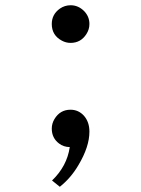

<svg xmlns="http://www.w3.org/2000/svg" viewBox="-20 -672 540 735"><path d="M179.2 19Q236.3 -35.6 247.1 -108.9Q223.1 -109.4 206.1 -122.6Q178.2 -143.6 178.2 -179.7Q178.2 -199.2 188.5 -216.3Q210 -252 250 -252Q280.3 -252 301.3 -229Q322.3 -205.1 322.3 -168Q322.3 -110.4 280.3 -40Q251.5 9.3 209 43ZM250.5 -651.9Q279.8 -651.9 302.2 -629.4Q322.3 -608.4 322.3 -580.1Q322.3 -559.6 311 -542Q289.6 -507.8 250 -507.8Q232.9 -507.8 217.3 -516.1Q178.2 -536.6 178.2 -580.1Q178.2 -617.2 209.5 -639.2Q228 -651.9 250.5 -651.9Z"/></svg>

Font: BIZ UDMincho
Style: Regular
Weight: 400
Monospace: yes
Designer: TypeBank Co., Ltd.
Foundry: Morisawa Inc.
Version: Version 1.06